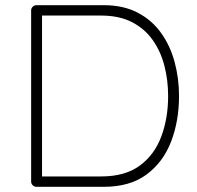

<svg xmlns="http://www.w3.org/2000/svg" viewBox="-20 -720 760 740"><path d="M380 -700Q455 -700 510 -671.5Q565 -643 600.5 -593.5Q636 -544 653 -481Q670 -418 670 -350Q670 -254 639.5 -174.5Q609 -95 545 -47.5Q481 0 380 0H120Q112 0 106 -6Q100 -12 100 -20V-680Q100 -688 106 -694Q112 -700 120 -700ZM370 -40Q462 -40 518.5 -81.5Q575 -123 601.5 -193.5Q628 -264 628 -350Q628 -411 613.5 -467Q599 -523 568 -566.5Q537 -610 488 -635Q439 -660 370 -660H136L142 -668V-31L136 -40Z"/></svg>

Font: Quicksand Light Light
Style: Regular
Weight: 300
Version: Version 3.006